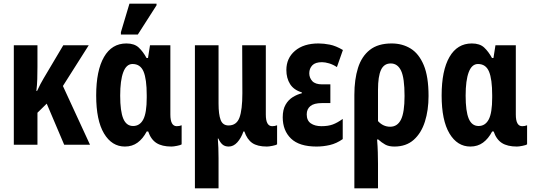

<svg xmlns="http://www.w3.org/2000/svg" viewBox="-20 -796 2936 1056"><path d="M468 -547 326 -323 475 0H333L237 -226L186 -176V0H56V-547H186V-429Q186 -394 185 -361Q184 -328 180 -296H184Q203 -337 220 -365L328 -547Z M667 10Q595 10 552 -62Q509 -134 509 -271Q509 -408 552 -482.5Q595 -557 675 -557Q719 -557 743 -534.5Q767 -512 786 -477H794L805 -547H917V-166Q917 -102 952 -102Q967 -102 979 -107V-2Q974 2 954 6Q934 10 923 10Q871 10 840.5 -9.5Q810 -29 795 -73H787Q766 -33 736.5 -11.5Q707 10 667 10ZM712 -103Q749 -103 768 -139Q787 -175 787 -259V-272Q787 -361 769.5 -402.5Q752 -444 709 -444Q675 -444 658 -399Q641 -354 641 -270Q641 -184 658 -143.5Q675 -103 712 -103ZM645 -606V-619L692 -776H841V-767L738 -606Z M1052 240V-547H1182V-226Q1182 -167 1193.5 -136.5Q1205 -106 1237 -106Q1281 -106 1297 -149Q1313 -192 1313 -283L1312 -547H1442V-166Q1442 -102 1477 -102Q1492 -102 1504 -107V-2Q1499 2 1479 6Q1459 10 1448 10Q1396 10 1367.5 -9.5Q1339 -29 1324 -73H1319Q1306 -36 1285 -13Q1264 10 1238 10Q1217 10 1204 -1Q1191 -12 1181 -34H1178Q1180 -10 1181 17.5Q1182 45 1182 74V240Z M1721 10Q1626 10 1580.5 -34Q1535 -78 1535 -151Q1535 -193 1550.5 -220Q1566 -247 1590.5 -262Q1615 -277 1640 -283V-288Q1596 -301 1575.5 -333.5Q1555 -366 1555 -411Q1555 -476 1602.5 -516.5Q1650 -557 1732 -557Q1761 -557 1794 -550.5Q1827 -544 1866 -521L1833 -427Q1812 -441 1790 -447.5Q1768 -454 1751 -454Q1714 -454 1697.5 -436.5Q1681 -419 1681 -393Q1681 -368 1697.5 -350Q1714 -332 1752 -332H1797V-229H1750Q1707 -229 1687 -212.5Q1667 -196 1667 -167Q1667 -133 1689.5 -117.5Q1712 -102 1748 -102Q1785 -102 1810.5 -111.5Q1836 -121 1865 -142V-31Q1831 -7 1794.5 1.5Q1758 10 1721 10Z M1929 240V-274Q1929 -359 1949 -422.5Q1969 -486 2014 -521.5Q2059 -557 2134 -557Q2193 -557 2238.5 -529Q2284 -501 2310.5 -438Q2337 -375 2337 -268Q2337 -190 2317 -127Q2297 -64 2255.5 -27Q2214 10 2149 10Q2118 10 2098.5 -1Q2079 -12 2060 -29H2054Q2057 8 2058 42Q2059 76 2059 104V240ZM2126 -99Q2166 -99 2185.5 -138.5Q2205 -178 2205 -268Q2205 -367 2186 -407Q2167 -447 2129 -447Q2092 -447 2075.5 -411.5Q2059 -376 2059 -302V-130Q2087 -99 2126 -99Z M2567 10Q2495 10 2452 -62Q2409 -134 2409 -271Q2409 -408 2452 -482.5Q2495 -557 2575 -557Q2619 -557 2643 -534.5Q2667 -512 2686 -477H2694L2705 -547H2817V-166Q2817 -102 2852 -102Q2867 -102 2879 -107V-2Q2874 2 2854 6Q2834 10 2823 10Q2771 10 2740.5 -9.5Q2710 -29 2695 -73H2687Q2666 -33 2636.5 -11.5Q2607 10 2567 10ZM2612 -103Q2649 -103 2668 -139Q2687 -175 2687 -259V-272Q2687 -361 2669.5 -402.5Q2652 -444 2609 -444Q2575 -444 2558 -399Q2541 -354 2541 -270Q2541 -184 2558 -143.5Q2575 -103 2612 -103Z"/></svg>

Font: Noto Sans ExtraCondensed
Style: Bold
Weight: 700
Width: 2
Designer: Monotype Design Team
Foundry: Monotype Imaging Inc.
Version: Version 2.013; ttfautohint (v1.8.4.7-5d5b)